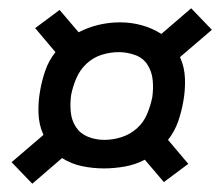

<svg xmlns="http://www.w3.org/2000/svg" viewBox="-20 -572 540 464"><path d="M58 -128 8 -180 85 -246Q74 -270 73 -298Q72 -326 77 -353Q81 -377 89.5 -401.5Q98 -426 114 -446L65 -504L124 -548L170 -494Q193 -506 218.5 -512Q244 -518 270 -518Q297 -518 322.5 -511Q348 -504 370 -490L442 -552L492 -500L415 -434Q426 -410 427 -382Q428 -354 423 -327Q419 -303 410.5 -278.5Q402 -254 386 -234L435 -176L376 -132L330 -186Q307 -174 281.5 -169.5Q256 -165 231 -165Q204 -165 178 -170.5Q152 -176 130 -190ZM232 -234Q253 -234 273.5 -240.5Q294 -247 310.5 -261.5Q327 -276 335.5 -296.5Q344 -317 348 -337Q351 -358 349 -378.5Q347 -399 336.5 -415.5Q326 -432 306.5 -439Q287 -446 267 -446Q246 -446 225.5 -439.5Q205 -433 189 -418Q173 -403 164.5 -383Q156 -363 152 -343Q149 -322 151 -301.5Q153 -281 163.5 -265Q174 -249 192.5 -241.5Q211 -234 232 -234Z"/></svg>

Font: Iosevka Curly Oblique
Style: Regular
Weight: 400
Italic angle: -9°
Monospace: yes
Designer: Belleve Invis
Foundry: Belleve Invis
Version: Version 11.1.0; ttfautohint (v1.8.3)